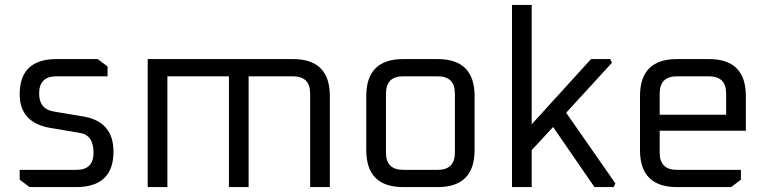

<svg xmlns="http://www.w3.org/2000/svg" viewBox="-20 -760 3122 780"><path d="M60 -30V-70H291Q360 -70 360 -140Q360 -211 305 -220L186 -240Q60 -261 60 -377Q60 -520 210 -520H377L417 -490V-450H209Q139 -450 139 -380Q139 -317 198 -307L317 -287Q441 -267 441 -144Q441 0 289 0H100Z M580 0V-520H1170Q1320 -520 1320 -370V0H1240V-380Q1240 -450 1170 -450H990V0H910V-450H660V0Z M1468 -150V-370Q1468 -520 1618 -520H1758Q1908 -520 1908 -370V-150Q1908 0 1758 0H1618Q1468 0 1468 -150ZM1548 -140Q1548 -70 1618 -70H1758Q1828 -70 1828 -140V-380Q1828 -450 1758 -450H1618Q1548 -450 1548 -380Z M2060 0V-740H2140V-255L2381 -520H2459L2466 -505L2280 -302L2480 -15L2473 0H2395L2227 -244L2140 -150V0Z M2580 -150V-370Q2580 -520 2730 -520H2860Q3010 -520 3010 -370V-229H2660V-140Q2660 -70 2730 -70H2990V-30L2950 0H2730Q2580 0 2580 -150ZM2660 -294H2930V-380Q2930 -450 2860 -450H2730Q2660 -450 2660 -380Z"/></svg>

Font: Oxanium ExtraLight
Style: Regular
Weight: 400
Version: Version 2.000